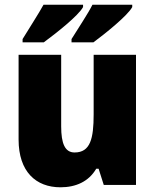

<svg xmlns="http://www.w3.org/2000/svg" viewBox="-20 -786 658 816"><path d="M542 -756V-766H373C354 -728 315 -670 284 -620V-606H377C427 -643 523 -720 542 -756ZM333 -756V-766H165C145 -729 107 -671 76 -620V-606H166C219 -645 313 -719 333 -756ZM558 -553H378V-300C378 -197 364 -138 297 -138C256 -138 240 -176 240 -249V-553H59V-193C59 -56 133 10 237 10C302 10 357 -14 389 -69H399L421 0H558Z"/></svg>

Font: Noto Sans Devanagari UI SemiCondensed Black
Style: Regular
Weight: 900
Width: 4
Designer: Jelle Bosma - Monotype Design Team
Foundry: Monotype Imaging Inc.
Version: Version 2.004